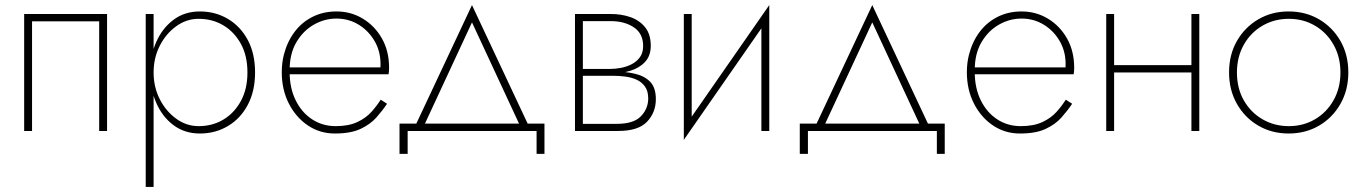

<svg xmlns="http://www.w3.org/2000/svg" viewBox="-20 -515 5357 755"><path d="M401 -460H75V0H106V-431H370V0H401Z M584 220V-460H553V220ZM983 -230Q983 -304 954.5 -357.5Q926 -411 876.5 -440.5Q827 -470 766 -470Q706 -470 662 -437Q618 -404 594 -349Q570 -294 570 -230Q570 -167 594 -111.5Q618 -56 662 -23Q706 10 766 10Q827 10 876.5 -19.5Q926 -49 954.5 -103Q983 -157 983 -230ZM953 -230Q953 -165 927 -117.5Q901 -70 858 -44.5Q815 -19 761 -19Q713 -19 672.5 -48.5Q632 -78 608 -125.5Q584 -173 584 -230Q584 -287 608 -334.5Q632 -382 672.5 -411.5Q713 -441 761 -441Q815 -441 858 -415.5Q901 -390 927 -343Q953 -296 953 -230Z M1108 -223H1508Q1509 -229 1509.5 -235.5Q1510 -242 1510 -248Q1510 -314 1482 -363.5Q1454 -413 1407 -441.5Q1360 -470 1303 -470Q1251 -470 1208.5 -448.5Q1166 -427 1137.5 -388.5Q1109 -350 1096 -299Q1092 -283 1090 -266Q1088 -249 1088 -231Q1088 -162 1116 -107.5Q1144 -53 1191 -21.5Q1238 10 1297 10Q1359 10 1397.5 -8Q1436 -26 1460 -53Q1484 -80 1502 -107L1477 -123Q1462 -99 1440.5 -75Q1419 -51 1385 -35Q1351 -19 1300 -19Q1248 -19 1207 -46Q1166 -73 1142.5 -121Q1119 -169 1119 -231V-240Q1119 -304 1145.5 -349Q1172 -394 1214 -418Q1256 -442 1303 -442Q1352 -442 1392 -417Q1432 -392 1455.5 -349Q1479 -306 1476 -250H1108Z M1836 -427 2027 -16H2061L1836 -495L1611 -16H1645ZM2090 0V90H2121V-29H1551V90H1583V0Z M2258 -234V-217H2391Q2414 -217 2438 -214Q2462 -211 2482.5 -202Q2503 -193 2516 -175Q2529 -157 2529 -128Q2529 -88 2500.5 -58Q2472 -28 2405 -28H2258V0H2411Q2490 0 2524.5 -36.5Q2559 -73 2559 -125Q2559 -170 2537 -193Q2515 -216 2477 -225Q2439 -234 2391 -234ZM2258 -226H2381Q2424 -226 2459.5 -237Q2495 -248 2517 -272Q2539 -296 2539 -335Q2539 -380 2517 -407.5Q2495 -435 2459.5 -447.5Q2424 -460 2381 -460H2258V-432H2381Q2436 -432 2472.5 -407.5Q2509 -383 2509 -334Q2509 -307 2496 -289.5Q2483 -272 2463 -262Q2443 -252 2421 -248Q2399 -244 2381 -244H2258ZM2241 -460V0H2272V-460Z M3000 -441 3005 -495 2674 -19 2669 35ZM2700 -460H2669V35L2700 -11ZM3005 -495 2974 -449V0H3005Z M3410 -427 3601 -16H3635L3410 -495L3185 -16H3219ZM3664 0V90H3695V-29H3125V90H3157V0Z M3802 -223H4202Q4203 -229 4203.5 -235.5Q4204 -242 4204 -248Q4204 -314 4176 -363.5Q4148 -413 4101 -441.5Q4054 -470 3997 -470Q3945 -470 3902.5 -448.5Q3860 -427 3831.5 -388.5Q3803 -350 3790 -299Q3786 -283 3784 -266Q3782 -249 3782 -231Q3782 -162 3810 -107.5Q3838 -53 3885 -21.5Q3932 10 3991 10Q4053 10 4091.5 -8Q4130 -26 4154 -53Q4178 -80 4196 -107L4171 -123Q4156 -99 4134.5 -75Q4113 -51 4079 -35Q4045 -19 3994 -19Q3942 -19 3901 -46Q3860 -73 3836.5 -121Q3813 -169 3813 -231V-240Q3813 -304 3839.5 -349Q3866 -394 3908 -418Q3950 -442 3997 -442Q4046 -442 4086 -417Q4126 -392 4149.5 -349Q4173 -306 4170 -250H3802Z M4349 -230H4682V-259H4349ZM4665 -460V0H4696V-460ZM4330 -460V0H4361V-460Z M4813 -230Q4813 -161 4844 -106.5Q4875 -52 4928 -21Q4981 10 5047 10Q5114 10 5167 -21Q5220 -52 5251 -106.5Q5282 -161 5282 -230Q5282 -300 5251 -354Q5220 -408 5167 -439Q5114 -470 5047 -470Q4981 -470 4928 -439Q4875 -408 4844 -354Q4813 -300 4813 -230ZM4844 -230Q4844 -291 4871 -339Q4898 -387 4944.5 -414Q4991 -441 5048 -441Q5105 -441 5151 -414Q5197 -387 5224 -339Q5251 -291 5251 -230Q5251 -169 5224 -121Q5197 -73 5151 -46Q5105 -19 5048 -19Q4991 -19 4944.5 -46Q4898 -73 4871 -120.5Q4844 -168 4844 -230Z"/></svg>

Font: Jost ExtraLight
Style: Regular
Weight: 250
Version: Version 3.710